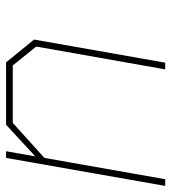

<svg xmlns="http://www.w3.org/2000/svg" viewBox="14 -577 563 631"><g transform="rotate(90 295.5 -261.5)"><path d="M185 0 110 -92 186 -523H208L133 -99L195 -22H384L499 -126L569 -523H591L499 0H477L494 -96L390 0Z"/></g></svg>

Font: Tomorrow Thin
Style: Italic
Weight: 250
Italic angle: -10°
Designer: Tony de Marco, Monica Rizzolli
Foundry: Just in Type
Version: Version 2.002